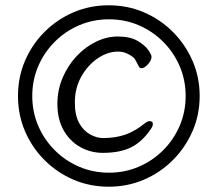

<svg xmlns="http://www.w3.org/2000/svg" viewBox="-20 -699 820 726"><path d="M735 -336Q735 -265 708 -203Q681 -141 633.5 -93.5Q586 -46 524 -19.5Q462 7 391 7Q320 7 258 -19.5Q196 -46 148.5 -93.5Q101 -141 74.5 -203Q48 -265 48 -336Q48 -407 74.5 -469Q101 -531 148.5 -578.5Q196 -626 258 -652.5Q320 -679 391 -679Q462 -679 524 -652.5Q586 -626 633.5 -578.5Q681 -531 708 -469Q735 -407 735 -336ZM682 -336Q682 -396 659.5 -448.5Q637 -501 597 -541Q557 -581 504.5 -603.5Q452 -626 392 -626Q332 -626 279.5 -603.5Q227 -581 187 -541Q147 -501 124.5 -448.5Q102 -396 102 -336Q102 -276 124.5 -223.5Q147 -171 187 -131Q227 -91 279.5 -68.5Q332 -46 392 -46Q452 -46 504.5 -68.5Q557 -91 597 -131Q637 -171 659.5 -223.5Q682 -276 682 -336ZM551 -212Q518 -163 476 -142Q434 -121 369 -121Q323 -121 283.5 -143Q244 -165 220.5 -206.5Q197 -248 197 -306Q197 -359 217 -405.5Q237 -452 270 -487Q303 -522 343.5 -541.5Q384 -561 425 -561Q472 -561 500 -544.5Q528 -528 540.5 -510Q553 -492 553 -485Q553 -471 539.5 -456Q526 -441 515 -441Q509 -441 506 -446Q499 -458 494 -468.5Q489 -479 479 -486Q454 -504 427 -504Q387 -504 349.5 -478.5Q312 -453 287.5 -409.5Q263 -366 263 -311Q263 -263 279.5 -233.5Q296 -204 321 -190.5Q346 -177 369 -177Q417 -177 454 -190Q491 -203 528 -233Q538 -241 546 -241Q558 -241 558 -230Q558 -222 551 -212Z"/></svg>

Font: Klee One SemiBold
Style: Regular
Weight: 600
Designer: Fontworks Inc.
Foundry: Fontworks Inc.
Version: Version 1.00;January 12, 2022;FontCreator 13.0.0.2683 64-bit